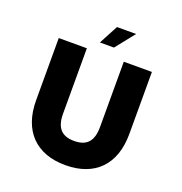

<svg xmlns="http://www.w3.org/2000/svg" viewBox="-148 -969 1045 1104"><g transform="rotate(20 374.5 -417.0)"><path d="M485 -667V-267C485 -182 450 -141 372 -141C294 -141 259 -182 259 -267V-667H87V-287C87 -100 192 7 372 7C552 7 657 -100 657 -287V-667ZM318 -724H404L497 -841H380Z"/></g></svg>

Font: Maven Pro
Style: Black
Weight: 900
Designer: Joe Prince
Foundry: Joe Prince
Version: Version 1.003